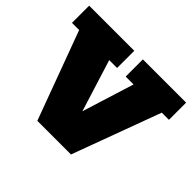

<svg xmlns="http://www.w3.org/2000/svg" viewBox="-135 -765 948 948"><g transform="rotate(45 338.5 -291.5)"><path d="M221 0 50 -463H0V-583H315V-463H260L358 -149H332L430 -463H375V-583H677V-463H627L456 0Z"/></g></svg>

Font: Rokkitt Black
Style: Regular
Weight: 900
Designer: Vernon Adams
Foundry: Vernon Adams
Version: Version 3.103